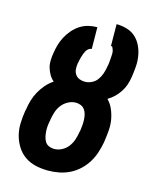

<svg xmlns="http://www.w3.org/2000/svg" viewBox="-112 -812 724 896"><g transform="rotate(15 250.0 -363.5)"><path d="M206 8Q176 8 147 1.5Q118 -5 94.5 -21Q71 -37 55.5 -61.5Q40 -86 32.5 -114Q25 -142 26 -172.5Q27 -203 32 -234L34 -242Q37 -264 43.5 -286Q50 -308 61.5 -329Q73 -350 89 -368.5Q105 -387 125 -400Q112 -411 103.5 -425.5Q95 -440 90 -456.5Q85 -473 85.5 -491Q86 -509 89 -527Q92 -548 98 -569Q104 -590 114.5 -609.5Q125 -629 140 -646.5Q155 -664 174 -676Q193 -688 214 -693Q235 -698 256 -698L257 -593Q249 -593 242 -587.5Q235 -582 231 -575Q227 -568 224 -560Q221 -552 219 -544.5Q217 -537 215 -529.5Q213 -522 212 -514L211 -510Q209 -496 210 -482.5Q211 -469 218.5 -458Q226 -447 238.5 -442Q251 -437 265 -437Q281 -437 297 -444.5Q313 -452 323.5 -466Q334 -480 339.5 -496Q345 -512 348 -528V-530Q350 -537 351 -544Q352 -551 352.5 -557.5Q353 -564 353.5 -571Q354 -578 354.5 -584.5Q355 -591 355 -598Q355 -605 353.5 -611Q352 -617 349 -623.5Q346 -630 340 -630L339 -735Q365 -735 390 -727.5Q415 -720 432.5 -703.5Q450 -687 460.5 -664.5Q471 -642 475 -617Q479 -592 477 -566Q475 -540 471 -514Q468 -495 462 -477Q456 -459 445 -442Q434 -425 419.5 -411Q405 -397 388 -387Q405 -370 415 -347Q425 -324 429.5 -299Q434 -274 432 -247.5Q430 -221 426 -195L425 -187Q420 -161 412 -136Q404 -111 389.5 -87.5Q375 -64 354.5 -45Q334 -26 309.5 -14Q285 -2 258.5 3Q232 8 206 8ZM208 -97Q227 -97 245 -106.5Q263 -116 275 -132Q287 -148 293 -166.5Q299 -185 302 -204L304 -212Q306 -225 307 -238.5Q308 -252 307.5 -264.5Q307 -277 304 -289.5Q301 -302 294 -312Q287 -322 275.5 -327Q264 -332 251 -332Q232 -332 214 -322.5Q196 -313 183.5 -297Q171 -281 165 -262Q159 -243 156 -225L155 -217Q152 -204 151 -190.5Q150 -177 151 -164.5Q152 -152 155 -139.5Q158 -127 164.5 -117Q171 -107 183 -102Q195 -97 208 -97Z"/></g></svg>

Font: Iosevka SS18 Extrabold
Style: Italic
Weight: 800
Italic angle: -9°
Monospace: yes
Designer: Belleve Invis
Foundry: Belleve Invis
Version: Version 25.1.1; ttfautohint (v1.8.4)